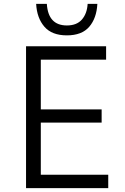

<svg xmlns="http://www.w3.org/2000/svg" viewBox="-20 -968 643 988"><path d="M114 -730H526V-661H190V-405H503V-337H190V-69H537V0H114ZM166 -948H221Q228 -837 324 -837Q375 -837 401.5 -867.5Q428 -898 431 -948H481Q477 -874 439 -830Q401 -786 324 -786Q247 -786 208.5 -830.5Q170 -875 166 -948Z"/></svg>

Font: Sora-SIA Light
Style: Regular
Weight: 300
Designer: Jonathan Barnbrook, Julián Moncada
Foundry: Barnbrook Fonts
Version: Version 2.000